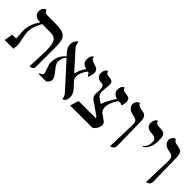

<svg xmlns="http://www.w3.org/2000/svg" viewBox="109 -1322 2098 2098"><g transform="rotate(45 1158.0 -273.5)"><path d="M415 12C415 12 469 9 469 -33V-344C469 -487 430 -520 284 -520H158C131 -520 115 -534 109 -557C109 -557 60 -550 60 -487C60 -446 90 -413 137 -413H158.7C124.1 -358.6 90 -299.9 90 -212C90 -202 96 -135 98 -100H37L20 0H155L161 -58C161 -101 133 -173 133 -256C133 -306.1 165.8 -374.6 186.9 -413H312C400 -413 424 -368 424 -234Z M968 -442C968 -486 930 -498 904 -505C820 -531 857 -543 836 -559C836 -559 803 -551 803 -482C803 -443 827 -418 875 -406C845.3 -368.4 827.4 -324 817.3 -277.6L816 -279L630 -485C615 -502 606 -525 605 -554H592C569 -529 558 -502 558 -475C558 -444 571 -414 596 -385L626.5 -351.4C567.4 -312.5 548 -233.9 548 -184C548 -141 585 -77 585 -47C585 -31 567 -17 552 -15C548 -14 545 -10 545 -6C545 -4 546 -2 547 0H648C672 0 697 -30 697 -62C697 -123 598 -184 598 -244C598 -270.2 606.8 -318.4 637.5 -339.2L896 -54C911 -37 920 -16 922 9C954 9 969 -34 969 -65C969 -96 956 -126 931 -155L865.6 -225.5C857.3 -240.8 853 -257.4 853 -274C853 -308 869 -350 907 -400C931 -398 938 -360 949 -360C953 -360 968 -411 968 -442Z M1339.9 -189.3C1318.4 -210.5 1312 -234.1 1312 -261C1312 -304 1344 -377 1377 -409C1403 -409 1413 -406 1428 -399C1437 -412 1440 -451 1440 -462C1440 -513 1408 -518 1373 -521C1357 -522 1320 -526 1316 -559C1316 -559 1274 -558 1274 -485C1274 -451 1303 -422 1344 -413C1314.1 -373.1 1279.1 -309.2 1256.1 -247.3L1196 -289C1178 -304 1169 -332 1169 -358C1169 -381 1177 -431 1177 -454C1177 -512 1157 -518 1109 -521C1096 -522 1066 -525 1060 -559C1060 -559 1018 -555 1018 -485C1018 -443 1051 -416 1101 -416C1132 -416 1141 -391 1141 -357L1138 -285C1138 -262 1147 -240 1168 -224L1314 -122C1321 -116 1329 -108 1329 -100H1063L1032 0H1374C1395 -5 1433 -55 1433 -97C1433 -113 1426 -129 1411 -140Z M1655 6C1655 6 1708 0 1708 -51L1702 -406C1702 -504 1671 -510 1616 -519C1595 -523 1559 -529 1554 -559C1554 -559 1503 -550 1503 -494C1503 -453 1538 -421 1587 -413C1640 -405 1665 -393 1665 -336Z M1913 -243C1979 -278 1989 -369 1989 -411C1989 -502 1971 -521 1901 -521C1870 -521 1835 -521 1830 -559C1830 -559 1788 -554 1788 -487C1788 -443 1819 -417 1873 -415C1922 -413 1952 -394 1952 -361C1952 -315 1942 -276 1907 -250Z M2210 6C2210 6 2263 0 2263 -51L2257 -406C2257 -504 2226 -510 2171 -519C2150 -523 2114 -529 2109 -559C2109 -559 2058 -550 2058 -494C2058 -453 2093 -421 2142 -413C2195 -405 2220 -393 2220 -336Z"/></g></svg>

Font: Libertinus Serif Display
Style: Regular
Weight: 400
Designer: Philipp H. Poll
Foundry: Khaled Hosny
Version: Version 6.1